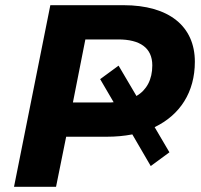

<svg xmlns="http://www.w3.org/2000/svg" viewBox="-20 -720 774 740"><path d="M731 -482C731 -619 631 -700 456 -700H174L34 0H196L235 -193H391C426 -193 459 -196 490 -202L561 -80L633 -133L576 -230C674 -277 731 -365 731 -482ZM437 -467 366 -415 418 -326C411 -325 404 -325 397 -325H261L309 -568H436C519 -568 567 -536 567 -468C567 -413 545 -373 506 -350Z"/></svg>

Font: AWKNG-Font
Style: Bold Italic
Weight: 700
Italic angle: -11.3°
Designer: Awakening Church
Foundry: Awakening Church
Version: Version 1.700;PS 001.700;hotconv 1.0.88;makeotf.lib2.5.64775